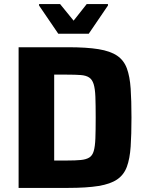

<svg xmlns="http://www.w3.org/2000/svg" viewBox="-20 -919 718 939"><path d="M71 0V-688H312Q404 -688 462 -678.5Q520 -669 553 -646.5Q586 -624 600.5 -584.5Q615 -545 619 -486Q623 -427 623 -344Q623 -261 619 -202Q615 -143 600.5 -103.5Q586 -64 553 -41.5Q520 -19 462 -9.5Q404 0 312 0ZM245 -134H308Q349 -134 375 -136.5Q401 -139 416.5 -148.5Q432 -158 438.5 -180.5Q445 -203 446.5 -242.5Q448 -282 448 -344Q448 -406 446.5 -445.5Q445 -485 438 -507.5Q431 -530 416 -540Q401 -550 375 -552Q349 -554 308 -554H245ZM265 -754 171 -892V-899H274L340 -818L404 -899H508V-892L414 -754Z"/></svg>

Font: Saira Thin
Style: Bold
Weight: 700
Version: Version 1.101